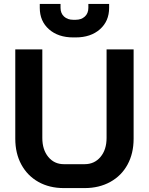

<svg xmlns="http://www.w3.org/2000/svg" viewBox="-20 -952 760 980"><path d="M58 -244V-700H196V-248Q196 -188 226.5 -151Q257 -114 306 -114H412Q462 -114 493 -151Q524 -188 524 -248V-700H662V-244Q662 -169 631 -112Q600 -55 543 -23.5Q486 8 412 8H306Q232 8 176 -23.5Q120 -55 89 -112Q58 -169 58 -244ZM183 -912V-932H289V-912Q289 -884 307 -867.5Q325 -851 354 -851H366Q395 -851 413 -867.5Q431 -884 431 -912V-932H537V-912Q537 -844 490 -802.5Q443 -761 366 -761H354Q277 -761 230 -802.5Q183 -844 183 -912Z"/></svg>

Font: Stavian Bold
Style: Bold
Weight: 700
Version: Version 1.000; ttfautohint (v1.6)